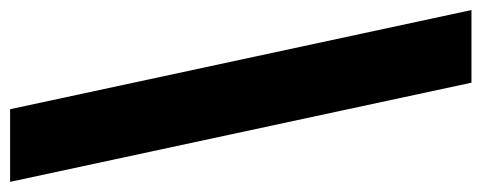

<svg xmlns="http://www.w3.org/2000/svg" viewBox="-308 -439 958 382"><g transform="rotate(90 171.0 -248.0)"><path d="M197.3 210.9 0 -707H144.5L341.8 210.9Z"/></g></svg>

Font: Wanted Sans ExtraBold
Style: Regular
Weight: 800
Designer: Original Design by Kil Hyung-jin and Kang Hanbin, Wanted Lab, Inc; Hangeul from Source Han Sans by Jang Soo-young and Ka
Foundry: Wanted Lab, Inc.
Version: Version 1.003